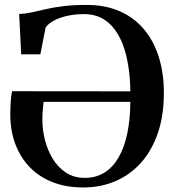

<svg xmlns="http://www.w3.org/2000/svg" viewBox="-20 -772 730 802"><path d="M327 11Q256.5 11 200.5 -10.8Q144.5 -32.5 105.2 -72.8Q66 -113 44.8 -168.2Q23.5 -223.5 23 -291Q23 -320.5 24.8 -347Q26.5 -373.5 30.5 -391L524.5 -390.5Q523 -489.5 501.2 -561.8Q479.5 -634 437 -673.5Q394.5 -713 331.5 -713Q291 -713 258.2 -705.2Q225.5 -697.5 203 -684.8Q180.5 -672 170.5 -657L148.5 -545H68.5L60 -713.5Q85 -714.5 111.5 -720.2Q138 -726 170.2 -733.5Q202.5 -741 244.2 -746.2Q286 -751.5 342 -751.5Q418 -751.5 477.8 -726Q537.5 -700.5 579 -652.5Q620.5 -604.5 642.5 -536.5Q664.5 -468.5 664.5 -383.5Q664.5 -291 640 -218Q615.5 -145 570.5 -94Q525.5 -43 463.8 -16Q402 11 327 11ZM334.5 -29Q380.5 -29 415.8 -50.8Q451 -72.5 475 -113.8Q499 -155 511.5 -213.8Q524 -272.5 524.5 -346.5H162Q160.5 -333 158.8 -313.5Q157 -294 157 -270.5Q157 -230.5 167.5 -188.2Q178 -146 199.8 -109.8Q221.5 -73.5 255 -51.2Q288.5 -29 334.5 -29Z"/></svg>

Font: Merriweather 96pt SemiBold
Style: Regular
Weight: 600
Version: Version 2.100